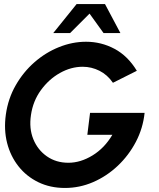

<svg xmlns="http://www.w3.org/2000/svg" viewBox="-20 -919 787 952"><path d="M302 13Q229 13 170.2 -15.5Q111.5 -44 71.8 -94.2Q32 -144.5 15.2 -210.2Q-1.5 -276 9 -351Q20 -430 57.8 -496Q95.5 -562 151 -610.5Q206.5 -659 272.8 -685.5Q339 -712 406.5 -712Q482 -712 548 -676.8Q614 -641.5 658.5 -568L540 -508.5Q512.5 -548.5 473 -568.2Q433.5 -588 390 -588Q332 -588 277 -557Q222 -526 182.8 -472Q143.5 -418 133.5 -348.5Q123.5 -282.5 145.2 -229Q167 -175.5 212.5 -143.8Q258 -112 319 -112Q379.5 -112 439 -148.5Q498.5 -185 537 -250.5H413L426.5 -359.5H697Q689 -283 653.8 -215.8Q618.5 -148.5 564 -97Q509.5 -45.5 442.2 -16.2Q375 13 302 13ZM500.5 -899 577 -755H493.5L424 -851.5L327.5 -755H244L360 -899Z"/></svg>

Font: Urbanist
Style: Bold Italic
Weight: 700
Italic angle: -8°
Designer: Corey Hu
Foundry: Corey Hu
Version: Version 1.330; ttfautohint (v1.8.4.7-5d5b)